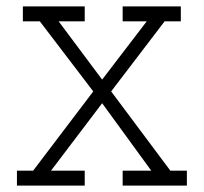

<svg xmlns="http://www.w3.org/2000/svg" viewBox="-20 -583 640 603"><path d="M246.1 -516.1H164.1L300.8 -333L440.9 -516.1H365.2V-563H547.9V-516.1H497.1L329.1 -295.9L515.1 -46.9H566.9V0H365.2V-46.9H455.1L300.8 -258.8L140.1 -46.9H246.1V0H33.2V-46.9H84L272.9 -295.9L105 -516.1H51.8V-563H246.1Z"/></svg>

Font: Ethiopic Sadiss
Style: Regular
Weight: 400
Designer: abass alamnehe
Foundry: Senamirmir Project
Version: Version 5.100